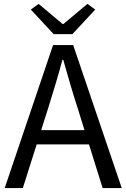

<svg xmlns="http://www.w3.org/2000/svg" viewBox="-20 -964 648 984"><path d="M255 -789H351L468 -915L428 -944L305 -841H301L178 -944L138 -915ZM4 0H97L168 -224H436L506 0H604L355 -733H252ZM191 -297 227 -410C253 -493 277 -572 300 -658H304C328 -573 351 -493 378 -410L413 -297Z"/></svg>

Font: Source Han Sans JP
Style: Regular
Weight: 400
Designer: Ryoko NISHIZUKA 西塚涼子 (kana, bopomofo & ideographs); Paul D. Hunt (Latin, Greek & Cyrillic); Sandoll Communications 산돌커뮤니
Foundry: Adobe
Version: Version 2.004;hotconv 1.0.118;makeotfexe 2.5.65603